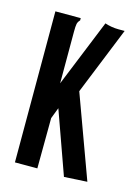

<svg xmlns="http://www.w3.org/2000/svg" viewBox="-81 -518 413 571"><g transform="rotate(15 125.0 -232.5)"><path d="M103 -189 90 -155 89 0H20V-465H98V-458Q92 -452 90.5 -445Q89 -438 89 -421V-262L173 -469Q181 -466 192.5 -464Q204 -462 215 -462H234L150 -254L243 0L172 4Z"/></g></svg>

Font: Inconsolata UltraCondensed Bold
Style: Regular
Weight: 700
Width: 1
Monospace: yes
Designer: Raph Levien, Cyreal, Brenton Simpson
Foundry: Raph Levien, Cyreal, Google
Version: Version 3.001; ttfautohint (v1.8.2.53-6de2)